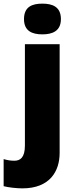

<svg xmlns="http://www.w3.org/2000/svg" viewBox="-71 -796 415 1056"><path d="M61 -691C61 -625 106 -607 162 -607C217 -607 264 -625 264 -691C264 -759 217 -776 162 -776C106 -776 61 -759 61 -691ZM52 240C204 240 257 145 257 45V-553H66V5C66 72 39 88 8 88C-14 88 -30 85 -51 79V228C-25 235 21 240 52 240Z"/></svg>

Font: Noto Sans Tamil Black
Style: Regular
Weight: 900
Designer: Jelle Bosma - Monotype Design Team
Foundry: Monotype Imaging Inc.
Version: Version 2.004